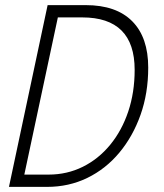

<svg xmlns="http://www.w3.org/2000/svg" viewBox="-20 -730 640 750"><path d="M15 0 166 -710H315Q434 -710 496.5 -647Q559 -584 559 -466Q559 -366 529 -281.5Q499 -197 446 -133.5Q393 -70 321 -35Q249 0 164 0ZM75 -48H170Q242 -48 303.5 -78.5Q365 -109 410.5 -164.5Q456 -220 481 -294.5Q506 -369 506 -457Q506 -662 301 -662H206Z"/></svg>

Font: Geist Mono ExtraLight
Style: Italic
Weight: 200
Italic angle: -12°
Monospace: yes
Designer: Basement.studio, Andrés Briganti, Mateo Zaragoza
Foundry: Basement.studio, Vercel, Andrés Briganti, Guido Ferreyra, Mateo Zaragoza
Version: Version 1.500; ttfautohint (v1.8.4.7-5d5b)